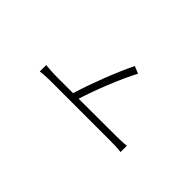

<svg xmlns="http://www.w3.org/2000/svg" viewBox="-154 -986 1264 1264"><g transform="rotate(-45 478.0 -354.5)"><path d="M777 -262Q737 -284 685.5 -307Q634 -330 580.5 -351.5Q527 -373 475.5 -391.5Q424 -410 384 -422L385 -80Q385 -56 386 -27.5Q387 1 390 21H331Q334 1 335 -26.5Q336 -54 336 -80V-640Q336 -657 334.5 -683.5Q333 -710 330 -730H390Q388 -710 386 -683.5Q384 -657 384 -640V-474Q431 -460 486.5 -440.5Q542 -421 597.5 -399.5Q653 -378 705 -355.5Q757 -333 798 -313Z"/></g></svg>

Font: Kinto Sans Light
Style: Regular
Weight: 300
Designer: Authors: Ryoko NISHIZUKA  (kana & ideographs); Paul D. Hunt (Latin, Greek & Cyrillic); Wenlong ZHANG  (bopomofo); Sandol
Foundry: Adobe Systems Incorporated, ookami Inc.
Version: Version 0.001